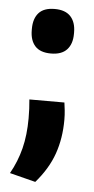

<svg xmlns="http://www.w3.org/2000/svg" viewBox="-47 -498 322 655"><g transform="rotate(5 114.0 -171.0)"><path d="M174.5 -153.5Q176 -142.5 177.8 -127.2Q179.5 -112 179.5 -94.5Q179.5 -31.5 160.8 22Q142 75.5 99 125L10.5 102.5Q34 61 45.8 14.5Q57.5 -32 57.5 -89.5Q57.5 -106.5 56.8 -121.8Q56 -137 54.5 -153.5ZM114 -316Q77 -316 59.5 -335.5Q42 -355 42 -389.5V-394.5Q42 -429.5 59.5 -449Q77 -468.5 114 -468.5Q150.5 -468.5 168.5 -449Q186.5 -429.5 186.5 -394.5V-389.5Q186.5 -355 168.5 -335.5Q150.5 -316 114 -316Z"/></g></svg>

Font: Anek Gurmukhi SemiBold
Style: Regular
Weight: 600
Designer: Sarang Kulkarni (Gurmukhi), Yesha Goshar (Latin)
Foundry: Ek Type
Version: Version 1.003